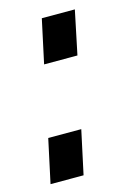

<svg xmlns="http://www.w3.org/2000/svg" viewBox="-87 -565 419 612"><g transform="rotate(-15 122.0 -259.0)"><path d="M82 -374 113 -518H222L192 -374ZM3 0 34 -144H143L112 0Z"/></g></svg>

Font: Raleway-v4020
Style: Bold Italic
Weight: 700
Italic angle: -12°
Designer: Matt McInerney, Pablo Impallari, Rodrigo Fuenzalida
Foundry: Matt McInerney, Pablo Impallari, Rodrigo Fuenzalida
Version: Version 4.020;PS 004.020;hotconv 1.0.88;makeotf.lib2.5.64775